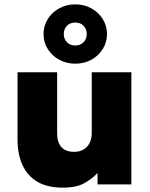

<svg xmlns="http://www.w3.org/2000/svg" viewBox="-20 -847 689 882"><path d="M268.5 15Q197.5 15 151.5 -12.2Q105.5 -39.5 83 -89.5Q60.5 -139.5 60.5 -207V-515H242.5V-232.5Q242.5 -193.5 262 -171.5Q281.5 -149.5 320.5 -149.5Q345.5 -149.5 363.8 -160.2Q382 -171 391.8 -190.5Q401.5 -210 401.5 -235.5V-515H583.5V0H428V-52.5Q405 -27 368.2 -6Q331.5 15 268.5 15ZM326 -554.5Q285 -554.5 252 -572.5Q219 -590.5 199.5 -621.5Q180 -652.5 180 -690.5Q180 -728.5 199.5 -759.5Q219 -790.5 252 -808.8Q285 -827 326 -827Q366.5 -827 399.5 -808.8Q432.5 -790.5 452 -759.5Q471.5 -728.5 471.5 -690.5Q471.5 -652.5 452 -621.5Q432.5 -590.5 399.5 -572.5Q366.5 -554.5 326 -554.5ZM326 -638Q349.5 -638 364 -653Q378.5 -668 378.5 -690.5Q378.5 -713.5 364 -728.5Q349.5 -743.5 326 -743.5Q302 -743.5 287.5 -728.5Q273 -713.5 273 -690.5Q273 -668 287.5 -653Q302 -638 326 -638Z"/></svg>

Font: Geologica ExtraBold
Style: Regular
Weight: 800
Designer: Sindre Bremnes, Frode Helland
Foundry: Monokrom Skriftforlag AS
Version: Version 1.010;gftools[0.9.28]